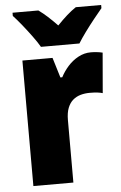

<svg xmlns="http://www.w3.org/2000/svg" viewBox="-54 -805 532 843"><g transform="rotate(-5 212.0 -383.0)"><path d="M360.8 -563Q373.5 -563 387.2 -561.5Q400.9 -560.1 412.6 -557.1L397.5 -379.9Q388.2 -382.8 374.8 -384.5Q361.3 -386.2 340.3 -386.2Q319.3 -386.2 300.3 -380.9Q281.2 -375.5 266.6 -363Q252 -350.6 243.4 -329.1Q234.9 -307.6 234.9 -274.9V0H58.6V-553.2H191.4L218.3 -464.8H226.6Q239.3 -489.7 259.3 -512.2Q279.3 -534.7 305.4 -548.8Q331.5 -563 360.8 -563ZM145 -606Q133.3 -626.5 113 -654.1Q92.8 -681.6 71.3 -708.3Q49.8 -734.9 33.7 -752V-766.1H147.5Q168 -751.5 187 -734.1Q206.1 -716.8 229 -692.9Q252 -716.8 272 -734.6Q292 -752.4 312.5 -766.1H424.3V-752Q409.2 -733.9 388.2 -707.8Q367.2 -681.6 347.4 -654.5Q327.6 -627.4 314.5 -606Z"/></g></svg>

Font: Open Sans SemiCondensed ExtraBold
Style: Regular
Weight: 800
Width: 4
Designer: Monotype Design Team
Foundry: Monotype Imaging Inc.
Version: Version 3.000